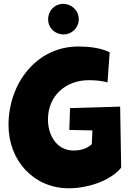

<svg xmlns="http://www.w3.org/2000/svg" viewBox="-20 -966 666 1001"><path d="M24.4 -314.5C24.4 -127.4 156.7 15.6 338.9 15.6C432.6 15.6 552.2 -20 611.8 -91.8L606.4 -410.2C519.5 -406.7 432.6 -405.3 345.2 -402.3L341.3 -288.6L461.9 -286.1L458.5 -214.8L451.7 -208.5C426.3 -187.5 391.1 -181.2 364.3 -181.2C271.5 -181.2 230 -266.1 230 -342.3C230 -470.7 326.7 -547.9 442.4 -547.9C474.6 -547.9 507.8 -545.4 540.5 -536.6L551.8 -693.4C504.9 -716.8 442.4 -723.6 388.2 -723.6C171.4 -723.6 24.4 -532.2 24.4 -314.5ZM231 -865.7C231 -819.8 266.1 -786.6 311.5 -786.6C355.5 -786.6 390.6 -821.8 390.6 -865.7C390.6 -911.1 354 -945.8 308.6 -945.8C265.1 -945.8 231 -910.6 231 -865.7Z"/></svg>

Font: Luckiest Guy
Style: Regular
Weight: 400
Designer: Astigmatic (AOETI)
Foundry: Astigmatic (AOETI)
Version: Version 1.001